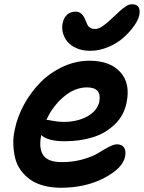

<svg xmlns="http://www.w3.org/2000/svg" viewBox="-20 -863 680 907"><path d="M405.8 -623Q370.1 -623 342.3 -635Q314.5 -647 298.8 -666Q283.2 -685.1 277.1 -707.8Q271 -730.5 275.9 -752.9Q280.8 -779.3 297.1 -793.7Q313.5 -808.1 337.9 -808.1Q368.2 -808.1 383.8 -767.1Q384.8 -765.1 387.5 -758.8Q390.1 -752.4 391.1 -750Q392.1 -747.6 395 -742.7Q397.9 -737.8 400.9 -735.8Q403.8 -733.9 408 -731Q412.1 -728 417.7 -727.1Q423.3 -726.1 430.2 -726.1Q438.5 -726.1 448 -730Q457.5 -733.9 468.3 -741.9Q479 -750 487.1 -756.8Q495.1 -763.7 507.6 -775.1Q520 -786.6 525.9 -792Q528.3 -794.4 541.3 -806.4Q554.2 -818.4 558.3 -821.3Q562.5 -824.2 572 -831.3Q581.5 -838.4 588.9 -840.6Q596.2 -842.8 604 -842.8Q647 -842.8 638.2 -792Q633.3 -768.6 613 -740Q592.8 -711.4 563.2 -685.1Q533.7 -658.7 491.5 -640.9Q449.2 -623 405.8 -623ZM268.1 23.9Q223.1 23.9 186 13.9Q148.9 3.9 123 -14.4Q97.2 -32.7 78.6 -58.1Q60.1 -83.5 52.2 -114Q44.4 -144.5 43 -179.2Q41.5 -213.9 49.8 -251Q62 -312 94 -370.1Q126 -428.2 171.4 -474.1Q216.8 -520 277.6 -548.1Q338.4 -576.2 402.8 -576.2Q499 -576.2 547.9 -522.9Q596.7 -469.7 578.1 -378.9Q565.9 -316.9 521.5 -274.7Q477.1 -232.4 417.2 -214.1Q357.4 -195.8 285.2 -195.8Q205.6 -195.8 174.8 -225.1Q162.1 -162.6 184.3 -129.9Q206.5 -97.2 272 -97.2Q325.7 -97.2 371.6 -110.4Q417.5 -123.5 442.6 -139.2Q467.8 -154.8 492.2 -168Q516.6 -181.2 532.2 -181.2Q556.6 -181.2 566.4 -165.5Q576.2 -149.9 570.8 -123Q559.6 -67.9 471.7 -22Q383.8 23.9 268.1 23.9ZM199.2 -296.9Q205.6 -296.9 230.7 -292Q255.9 -287.1 278.8 -287.1Q346.2 -287.1 393.1 -313.5Q439.9 -339.8 449.2 -382.8Q461.4 -450.2 391.1 -450.2Q334 -450.2 282 -406.7Q230 -363.3 199.2 -296.9Z"/></svg>

Font: Shantell Sans Irregular Bouncy
Style: Italic
Weight: 600
Italic angle: -11.31°
Designer: Stephen Nixon, Anya Danilova, Shantell Martin
Foundry: Arrow Type
Version: Version 1.006;[9816181b4]